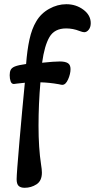

<svg xmlns="http://www.w3.org/2000/svg" viewBox="-20 -700 451 912"><path d="M59 151Q59 126 72.5 -29.5Q86 -185 98 -307Q75 -305 61 -303Q51 -301 46 -301Q35 -301 30.5 -313.5Q26 -326 26 -343Q26 -359 31 -368.5Q36 -378 50 -384Q67 -391 104 -396Q109 -462 120 -512.5Q131 -563 152 -598Q174 -636 213.5 -658Q253 -680 295 -680Q341 -680 376 -654Q411 -628 411 -590Q411 -571 401.5 -559Q392 -547 380 -547Q373 -547 357 -553Q327 -565 294 -565Q239 -565 215 -524Q191 -483 180 -402Q236 -408 264 -408Q290 -408 302.5 -400Q315 -392 315 -372Q315 -349 303.5 -323Q292 -297 276 -297Q271 -297 259 -300Q213 -308 172 -309Q163 -205 163 -103Q163 3 175 81Q179 105 179 120Q179 159 153.5 175.5Q128 192 97 192Q78 192 68.5 183Q59 174 59 151Z"/></svg>

Font: AkayaTelivigala
Style: Regular
Weight: 400
Designer: Vaishnavi Murthy Yerkadithaya ( vaishnavimurthy@gmail.com ), Juan Luis Blanco Aristondo ( juan@blancoletters.com )
Version: Version 1.000